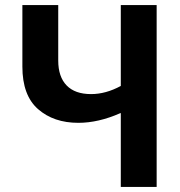

<svg xmlns="http://www.w3.org/2000/svg" viewBox="-20 -710 708 755"><path d="M209 -472Q209 -408 242 -374Q275 -340 338 -340Q396 -340 455 -372V-690H596V25H455V-265H453Q367 -227 288 -227Q191 -227 129.5 -281Q68 -335 68 -448V-690H209Z"/></svg>

Font: LINE Seed Sans KR Bold
Style: Regular
Weight: 700
Designer: LINE BX Design & Sandoll Inc & Dalton Maag Ltd
Foundry: Sandoll Inc.
Version: Version 1.000